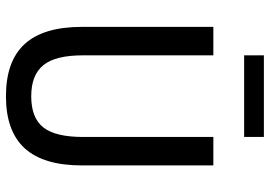

<svg xmlns="http://www.w3.org/2000/svg" viewBox="-154 -766 928 661"><g transform="rotate(90 310.5 -435.0)"><path d="M311 9Q190 9 131 -55.5Q72 -120 72 -253V-705H170V-256Q170 -161 204 -119.5Q238 -78 311 -78Q385 -78 418 -119.5Q451 -161 451 -256V-705H549V-253Q549 -120 490 -55.5Q431 9 311 9ZM170 -811V-879H451V-811Z"/></g></svg>

Font: Nunito Sans 10pt Condensed SemiBold
Style: Regular
Weight: 600
Width: 3
Designer: Vernon Adams
Foundry: Vernon Adams
Version: Version 3.101;gftools[0.9.27]